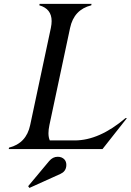

<svg xmlns="http://www.w3.org/2000/svg" viewBox="-20 -757 665 975"><path d="M272.9 39.1Q294.9 39.1 307.6 53.2Q316.9 64 316.9 80.6Q316.9 84 316.4 87.9Q313 114.3 287.1 126L129.4 197.3L123 188.5L229.5 61Q248 39.1 272.9 39.1ZM24.4 0 25.9 -7.3Q113.8 -29.3 133.3 -122.1L238.3 -615.2Q242.2 -634.3 242.2 -649.9Q242.2 -712.4 179.7 -730L181.2 -737.3H444.8L443.4 -730Q355.5 -708 335.9 -615.2L231 -122.1Q226.1 -99.1 226.1 -80.6Q226.1 -59.1 232.9 -43.9H359.4Q483.9 -43.9 617.2 -157.2H624.5L500.5 0Z"/></svg>

Font: Modern Antiqua
Style: Book Oblique
Weight: 400
Italic angle: -12°
Designer: Wojciech Kalinowski "wmk69" (wmk69@o2.pl)
Foundry: Wojciech Kalinowski "wmk69" (wmk69@o2.pl)
Version: Version 3.1.0; 2021-05-28